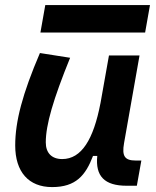

<svg xmlns="http://www.w3.org/2000/svg" viewBox="-20 -740 626 770"><path d="M189 10.3C284.2 10.3 323.2 -36.6 353 -114.7H370.1C361.8 -33.2 399.4 4.9 487.8 4.9H528.8L546.9 -96.2H524.4C480 -96.2 468.3 -113.8 477.5 -166L539.6 -517.6H417L382.8 -325.2V-325.7C355 -181.2 307.1 -102.1 229.5 -102.1C187.5 -102.1 163.6 -126.5 163.6 -168.9C163.6 -239.7 193.4 -341.3 261.2 -508.3L140.1 -527.3C70.3 -364.3 41 -253.4 41 -156.7C41 -50.8 94.7 10.3 189 10.3ZM142.1 -609.4H562L581.5 -719.7H161.6Z"/></svg>

Font: Cascadia Mono PL SemiBold
Style: Italic
Weight: 600
Italic angle: -10°
Monospace: yes
Designer: Aaron Bell
Foundry: Saja Typeworks
Version: Version 2404.023